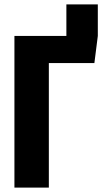

<svg xmlns="http://www.w3.org/2000/svg" viewBox="-20 -857 467 877"><path d="M283.2 -836.9H426.8V-692.9L411.1 -568.8H203.1V0H45.9V-692.9H283.2Z"/></svg>

Font: Fira Sans Compressed
Style: Bold
Weight: 700
Width: 1
Designer: Carrois Corporate & Edenspiekermann AG
Foundry: Carrois Corporate GbR & Edenspiekermann AG
Version: Version 4.203;PS 004.203;hotconv 1.0.88;makeotf.lib2.5.64775